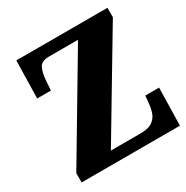

<svg xmlns="http://www.w3.org/2000/svg" viewBox="-163 -852 962 991"><g transform="rotate(-30 318.0 -357.0)"><path d="M43 0V-55L395 -647H225Q178 -647 164.5 -621.5Q151 -596 147 -551L143 -490H61L66 -714H609V-658L256 -67H434Q480 -67 503.5 -83.5Q527 -100 536 -125.5Q545 -151 547 -177L552 -224H634L629 0Z"/></g></svg>

Font: Noto Serif SemiCondensed Black
Style: Regular
Weight: 900
Width: 4
Designer: Monotype Design Team
Foundry: Monotype Imaging Inc.
Version: Version 2.014; ttfautohint (v1.8.4.7-5d5b)